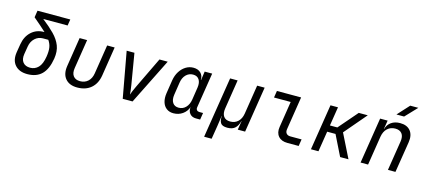

<svg xmlns="http://www.w3.org/2000/svg" viewBox="-68 -1414 4935 2223"><g transform="rotate(15 2400.0 -302.5)"><path d="M254 10Q157 10 106.5 -47.5Q56 -105 72 -205L88 -302Q104 -399 165.5 -455.5Q227 -512 316 -512H322Q293 -540 254.5 -573Q216 -606 167 -648L180 -730H573L561 -655H269Q355 -588 414 -528Q473 -468 499 -401Q525 -334 511 -245Q490 -115 427 -52.5Q364 10 254 10ZM267 -70Q324 -70 364 -110.5Q404 -151 419 -245Q429 -308 422.5 -352Q416 -396 388 -437H324Q269 -437 228.5 -399.5Q188 -362 178 -302L162 -205Q152 -141 181 -105.5Q210 -70 267 -70Z M853 10Q758 10 710.5 -46.5Q663 -103 678 -200L733 -550H823L768 -200Q758 -138 784.5 -103.5Q811 -69 866 -69Q922 -69 960 -103.5Q998 -138 1008 -200L1063 -550H1153L1098 -200Q1082 -100 1018 -45Q954 10 853 10Z M1397 0 1297 -550H1390L1452 -180Q1457 -147 1461 -116.5Q1465 -86 1465 -69Q1470 -86 1483 -116.5Q1496 -147 1512 -180L1690 -550H1789L1515 0Z M2005 10Q1956 10 1922 -16Q1888 -42 1874.5 -88Q1861 -134 1870 -194L1895 -355Q1905 -416 1934 -462Q1963 -508 2005 -534Q2047 -560 2096 -560Q2152 -560 2184 -528.5Q2216 -497 2214 -445H2217L2232 -550H2322L2255 -127Q2252 -107 2263 -94.5Q2274 -82 2293 -82H2338L2325 0H2275Q2226 0 2200 -32Q2174 -64 2181 -111Q2162 -56 2114.5 -23Q2067 10 2005 10ZM2048 -68Q2098 -68 2132.5 -103.5Q2167 -139 2177 -200L2200 -350Q2209 -411 2185.5 -446.5Q2162 -482 2113 -482Q2063 -482 2028 -446.5Q1993 -411 1984 -350L1961 -200Q1952 -139 1975.5 -103.5Q1999 -68 2048 -68Z M2421 180 2537 -550H2627L2572 -200Q2562 -138 2586.5 -103Q2611 -68 2666 -68Q2722 -68 2759 -103Q2796 -138 2806 -200L2861 -550H2951L2864 0H2776L2793 -105H2790Q2778 -52 2746 -21Q2714 10 2652 10Q2590 10 2571 -21Q2552 -52 2557 -105H2555L2537 20L2511 180Z M3371 0Q3298 0 3261.5 -42.5Q3225 -85 3236 -155L3285 -468H3085L3098 -550H3388L3326 -155Q3320 -121 3336 -101.5Q3352 -82 3384 -82H3519L3506 0Z M3653 0 3740 -550H3830L3794 -323H3883L4079 -550H4187L3961 -285L4103 0H4003L3882 -245H3782L3743 0Z M4248 0 4335 -550H4425L4408 -445H4410Q4425 -500 4468 -530Q4511 -560 4574 -560Q4657 -560 4698 -509Q4739 -458 4725 -370L4666 0H4576L4632 -354Q4642 -417 4616 -450.5Q4590 -484 4536 -484Q4480 -484 4442 -449Q4404 -414 4393 -350L4338 0ZM4505 -645 4633 -785H4730L4597 -645Z"/></g></svg>

Font: JetBrains Mono NL
Style: Italic
Weight: 400
Italic angle: -9°
Monospace: yes
Designer: Philipp Nurullin, Konstantin Bulenkov
Foundry: JetBrains
Version: Version 2.305; ttfautohint (v1.8.4.7-5d5b)